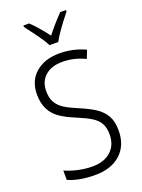

<svg xmlns="http://www.w3.org/2000/svg" viewBox="-175 -1025 824 1113"><g transform="rotate(-20 237.0 -468.5)"><path d="M214 10Q115 10 47 -20V-78Q82 -62 126.5 -52Q171 -42 215 -42Q287 -42 329 -80Q371 -118 371 -184Q371 -225 355.5 -252Q340 -279 308.5 -298.5Q277 -318 219 -342Q163 -365 128 -389.5Q93 -414 73.5 -451.5Q54 -489 54 -544Q54 -628 110 -676Q166 -724 256 -724Q341 -724 416 -689L396 -639Q329 -672 255 -672Q189 -672 150 -637.5Q111 -603 111 -543Q111 -501 127 -473.5Q143 -446 173 -427Q203 -408 256 -386Q316 -361 352.5 -336.5Q389 -312 408.5 -276.5Q428 -241 428 -188Q428 -95 370 -42.5Q312 10 214 10ZM380 -938Q303 -842 274 -788H221Q205 -819 175 -860.5Q145 -902 117 -938V-947H152Q194 -908 248 -837Q291 -892 344 -947H380Z"/></g></svg>

Font: Noto Sans UI NarrowLight
Style: Regular
Weight: 300
Width: 4
Designer: Monotype Design Team
Foundry: Monotype Imaging Inc.
Version: Version 1.001